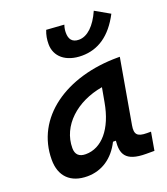

<svg xmlns="http://www.w3.org/2000/svg" viewBox="-146 -899 878 1010"><g transform="rotate(-20 293.0 -393.5)"><path d="M168.9 10.3C250.5 10.3 316.9 -34.7 356.9 -114.7H373C366.2 -44.9 381.3 4.9 499.5 4.9H545.4L563 -96.2H541C485.8 -96.2 472.2 -113.3 480.5 -161.6L543.5 -522.5H532.2C241.2 -522.5 21.5 -370.1 21.5 -135.3C21.5 -43 75.2 10.3 168.9 10.3ZM200.7 -102.1C163.6 -102.1 144.5 -120.1 144.5 -156.2C144.5 -281.2 253.4 -379.4 400.4 -404.3L386.2 -325.7C361.3 -183.1 289.6 -102.1 200.7 -102.1ZM359.4 -595.7C449.7 -595.7 523.9 -644.5 579.1 -750.5L497.6 -796.9C465.3 -723.6 420.9 -680.2 373 -680.2C334 -680.2 319.8 -703.6 319.8 -737.8C319.8 -748.5 320.8 -763.2 327.1 -781.2L228 -788.1C217.8 -762.7 213.9 -738.3 213.9 -712.9C213.9 -643.6 268.6 -595.7 359.4 -595.7Z"/></g></svg>

Font: Cascadia Mono SemiBold
Style: Italic
Weight: 600
Italic angle: -10°
Monospace: yes
Designer: Aaron Bell
Foundry: Saja Typeworks
Version: Version 2404.023